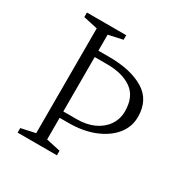

<svg xmlns="http://www.w3.org/2000/svg" viewBox="-154 -787 883 914"><g transform="rotate(30 288.0 -330.0)"><path d="M65 0V-25L143 -42V-618L65 -635V-660H281V-635L203 -618V-530H263Q381 -530 452.5 -487Q524 -444 524 -351Q524 -296 489.5 -253.5Q455 -211 393.5 -186Q332 -161 250 -161H203V-42L281 -25V0ZM271 -495H203V-196H278Q330 -196 370.5 -214.5Q411 -233 434 -266.5Q457 -300 457 -343Q457 -423 406.5 -459Q356 -495 271 -495Z"/></g></svg>

Font: Spectral ExtraLight
Style: Regular
Weight: 275
Designer: Jean-Baptiste Levee
Foundry: Production Type
Version: Version 2.001